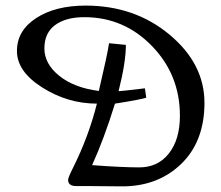

<svg xmlns="http://www.w3.org/2000/svg" viewBox="-20 -658 784 680"><path d="M283.2 -638.2Q457 -638.2 580.6 -535.2Q704.1 -432.1 704.1 -293.9Q704.1 -155.8 620.1 -75.9Q536.1 3.9 407.2 2Q338.4 1 296.9 1H250Q221.2 1 221.2 -21Q221.2 -28.8 237.8 -62Q293.9 -173.8 323.2 -291Q220.2 -291 130.1 -347.9Q40 -404.8 40 -477.3Q40 -549.8 108.2 -594Q176.3 -638.2 283.2 -638.2ZM330.1 -335.9Q360.8 -466.8 366.2 -504.9L425.8 -499Q425.8 -437 399.9 -335Q407.7 -335 493.2 -345.2L498 -312Q478 -305.2 387.2 -291Q348.1 -165 306.2 -73.2Q406.2 -65.4 472.7 -65.2Q539.1 -64.9 578.1 -114.5Q617.2 -164.1 617.2 -248Q617.2 -393.1 518.1 -495.1Q418.9 -597.2 278.8 -597.2Q212.9 -597.2 175 -569.1Q137.2 -541 137.2 -486.6Q137.2 -432.1 189.7 -389.6Q242.2 -347.2 330.1 -335.9Z"/></svg>

Font: Marck Script
Style: Regular
Weight: 400
Designer: Denis Masharov, Marck Fogel
Foundry: Denis Masharov
Version: Version 1.002